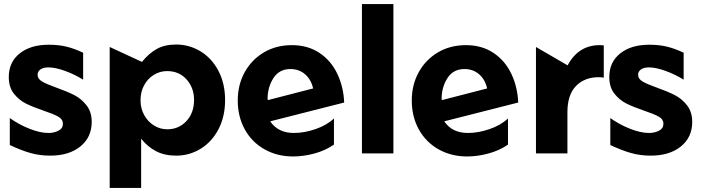

<svg xmlns="http://www.w3.org/2000/svg" viewBox="-20 -751 3440 940"><path d="M218 -100Q176 -100 123.5 -121Q71 -142 28 -173V-41Q83 -15 128.5 -2Q174 11 226 11Q318 11 373.5 -34Q429 -79 429 -154Q429 -203 403.5 -235.5Q378 -268 343.5 -285.5Q309 -303 256 -322Q208 -339 186 -352Q164 -365 164 -385Q164 -401 178 -411Q192 -421 217 -421Q252 -421 299.5 -403.5Q347 -386 387 -361V-493Q342 -514 304 -523Q266 -532 218 -532Q130 -532 76.5 -489.5Q23 -447 23 -374Q23 -324 48 -292.5Q73 -261 107 -244Q141 -227 194 -209Q242 -193 265 -180Q288 -167 288 -145Q288 -122 266 -111Q244 -100 218 -100Z M843 11Q907 11 962 -22.5Q1017 -56 1049.5 -118Q1082 -180 1082 -261Q1082 -342 1049.5 -404Q1017 -466 962 -499.5Q907 -533 842 -533Q786 -533 747 -511Q708 -489 675 -448L517 -521V169H671V-72Q702 -33 743.5 -11Q785 11 843 11ZM930 -262Q930 -198 892.5 -158Q855 -118 799 -118Q764 -118 734 -136.5Q704 -155 686 -187.5Q668 -220 668 -260Q668 -301 685.5 -333.5Q703 -366 733 -384.5Q763 -403 798 -403Q857 -403 893.5 -362Q930 -321 930 -262Z M1419 -100Q1341 -100 1303 -157L1665 -249Q1662 -325 1631.5 -389.5Q1601 -454 1544 -492Q1487 -530 1409 -530Q1332 -530 1272 -494.5Q1212 -459 1178 -397.5Q1144 -336 1144 -259Q1144 -180 1178.5 -117.5Q1213 -55 1275 -20Q1337 15 1415 15Q1466 15 1519.5 0.5Q1573 -14 1615 -43V-171Q1580 -138 1525 -119Q1470 -100 1419 -100ZM1402 -413Q1444 -413 1473.5 -387.5Q1503 -362 1513 -318L1292 -261L1290 -266Q1290 -324 1318.5 -368.5Q1347 -413 1402 -413Z M1906 -731H1752V0H1906Z M2271 -100Q2193 -100 2155 -157L2517 -249Q2514 -325 2483.5 -389.5Q2453 -454 2396 -492Q2339 -530 2261 -530Q2184 -530 2124 -494.5Q2064 -459 2030 -397.5Q1996 -336 1996 -259Q1996 -180 2030.5 -117.5Q2065 -55 2127 -20Q2189 15 2267 15Q2318 15 2371.5 0.5Q2425 -14 2467 -43V-171Q2432 -138 2377 -119Q2322 -100 2271 -100ZM2254 -413Q2296 -413 2325.5 -387.5Q2355 -362 2365 -318L2144 -261L2142 -266Q2142 -324 2170.5 -368.5Q2199 -413 2254 -413Z M2916 -530Q2812 -530 2759 -431L2604 -521V0H2758V-202Q2758 -287 2800 -330Q2842 -373 2911 -373Q2930 -373 2936 -370V-529Q2930 -530 2916 -530Z M3158 -100Q3116 -100 3063.5 -121Q3011 -142 2968 -173V-41Q3023 -15 3068.5 -2Q3114 11 3166 11Q3258 11 3313.5 -34Q3369 -79 3369 -154Q3369 -203 3343.5 -235.5Q3318 -268 3283.5 -285.5Q3249 -303 3196 -322Q3148 -339 3126 -352Q3104 -365 3104 -385Q3104 -401 3118 -411Q3132 -421 3157 -421Q3192 -421 3239.5 -403.5Q3287 -386 3327 -361V-493Q3282 -514 3244 -523Q3206 -532 3158 -532Q3070 -532 3016.5 -489.5Q2963 -447 2963 -374Q2963 -324 2988 -292.5Q3013 -261 3047 -244Q3081 -227 3134 -209Q3182 -193 3205 -180Q3228 -167 3228 -145Q3228 -122 3206 -111Q3184 -100 3158 -100Z"/></svg>

Font: Geom
Style: Bold
Weight: 700
Version: Version 1.102